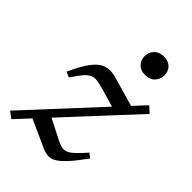

<svg xmlns="http://www.w3.org/2000/svg" viewBox="-205 -743 840 840"><g transform="rotate(45 215.0 -323.0)"><path d="M-5.5 -12 408 -459 436.5 -433.5 25 10.5ZM74 -296.5 48.5 -307Q72 -359 92.5 -389Q113 -419 133 -432Q153 -445 174.8 -445.8Q196.5 -446.5 222.5 -438.5L379.5 -393.5L329.5 -330L212 -364.5Q186 -372 168.8 -374Q151.5 -376 137.8 -369.5Q124 -363 109.2 -345.5Q94.5 -328 74 -296.5ZM214 0 78 -61.5 134.5 -123.5 230.5 -74.5Q252 -63 267 -59.2Q282 -55.5 295.8 -60.8Q309.5 -66 326.8 -82.2Q344 -98.5 370 -127.5L390 -111Q355.5 -63.5 330.8 -36.5Q306 -9.5 287.2 1.2Q268.5 12 251 10.5Q233.5 9 214 0ZM301 -539.5Q274.5 -539.5 258.2 -555.8Q242 -572 242 -596.5Q242 -622 258.8 -638.8Q275.5 -655.5 304 -655.5Q331 -655.5 347 -639.8Q363 -624 363 -599Q363 -574 346.5 -556.8Q330 -539.5 301 -539.5Z"/></g></svg>

Font: Newsreader 16pt 16pt
Style: Italic
Weight: 400
Italic angle: -17°
Version: Version 1.003